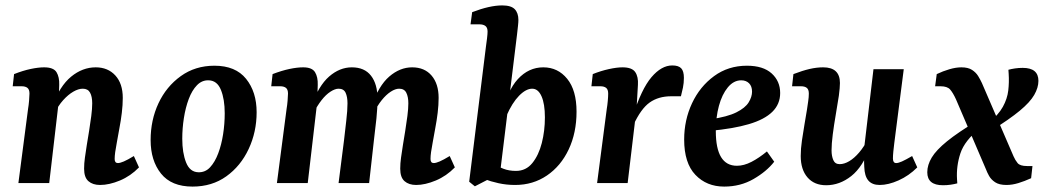

<svg xmlns="http://www.w3.org/2000/svg" viewBox="-20 -677 3882 710"><path d="M350 7Q323 7 307 -7Q291 -21 291 -53Q291 -73 294 -94Q297 -115 301 -141Q305 -165 309.5 -193Q314 -221 317.5 -248Q321 -275 321 -295Q321 -320 313 -334.5Q305 -349 286 -349Q270 -349 251 -338Q232 -327 213.5 -306.5Q195 -286 182 -258L173 -284Q201 -359 243 -393.5Q285 -428 334 -428Q379 -428 406.5 -398Q434 -368 434 -315Q434 -289 430.5 -260Q427 -231 421.5 -202.5Q416 -174 412 -150Q408 -129 406 -114.5Q404 -100 404 -89Q404 -74 416 -74Q424 -74 438 -80Q452 -86 475 -100L494 -58Q463 -26 423.5 -9.5Q384 7 350 7ZM48 0 84 -276Q86 -287 87.5 -304.5Q89 -322 89 -331Q89 -346 81.5 -352Q74 -358 60 -358H27L32 -403Q65 -416 93.5 -422Q122 -428 143 -428Q178 -428 189 -410Q200 -392 199 -363L197 -300L162 0Z M692 13Q614 13 575.5 -35Q537 -83 537 -159Q537 -233 566 -295Q595 -357 648.5 -395.5Q702 -434 773 -434Q851 -434 890 -385.5Q929 -337 929 -262Q929 -189 899.5 -126Q870 -63 817 -25Q764 13 692 13ZM713 -40Q739 -39 757 -58.5Q775 -78 787 -110Q799 -142 805 -180.5Q811 -219 811 -258Q811 -310 797 -344.5Q783 -379 752 -380Q727 -381 708.5 -362Q690 -343 678 -311Q666 -279 660 -240.5Q654 -202 654 -164Q654 -112 668 -76.5Q682 -41 713 -40Z M1519 7Q1492 7 1476 -7Q1460 -21 1460 -53Q1460 -73 1463 -94Q1466 -115 1470 -141Q1474 -165 1478.5 -193Q1483 -221 1486.5 -248Q1490 -275 1490 -295Q1490 -319 1482.5 -334Q1475 -349 1456 -349Q1442 -349 1425 -338Q1408 -327 1391.5 -306.5Q1375 -286 1362 -258L1354 -284Q1380 -360 1419.5 -394Q1459 -428 1504 -428Q1550 -428 1576 -397.5Q1602 -367 1602 -315Q1602 -289 1598.5 -260Q1595 -231 1589.5 -202.5Q1584 -174 1580 -150Q1576 -129 1574 -114.5Q1572 -100 1572 -89Q1572 -74 1584 -74Q1592 -74 1606 -80Q1620 -86 1643 -100L1662 -58Q1631 -26 1591.5 -9.5Q1552 7 1519 7ZM1004 0 1040 -276Q1042 -287 1043.5 -304.5Q1045 -322 1045 -331Q1045 -346 1037.5 -352Q1030 -358 1016 -358H983L988 -403Q1022 -416 1050.5 -422Q1079 -428 1101 -428Q1134 -428 1145 -410Q1156 -392 1155 -363L1153 -300L1118 0ZM1232 0 1252 -157Q1256 -193 1260.5 -231Q1265 -269 1265 -295Q1265 -319 1258 -334Q1251 -349 1232 -349Q1219 -349 1202 -338Q1185 -327 1169 -306.5Q1153 -286 1139 -258L1131 -284Q1158 -360 1197 -394Q1236 -428 1281 -428Q1328 -428 1352 -397Q1376 -366 1376 -312Q1376 -278 1372 -239Q1368 -200 1363 -161L1345 0Z M1885 7Q1853 7 1823.5 0.5Q1794 -6 1771 -15L1801 -74Q1821 -61 1841.5 -53Q1862 -45 1888 -45Q1925 -45 1948.5 -74Q1972 -103 1983.5 -148Q1995 -193 1995 -243Q1995 -293 1982.5 -321Q1970 -349 1948 -349Q1925 -349 1899.5 -323Q1874 -297 1853 -249L1839 -256Q1855 -341 1895 -384.5Q1935 -428 1989 -428Q2043 -428 2077.5 -385.5Q2112 -343 2112 -264Q2112 -186 2083 -124.5Q2054 -63 2002.5 -28Q1951 7 1885 7ZM1736 12 1715 -5 1777 -505Q1779 -518 1781 -535Q1783 -552 1783 -560Q1783 -575 1775 -581Q1767 -587 1753 -587H1720L1726 -632Q1791 -657 1837 -657Q1870 -657 1883.5 -643Q1897 -629 1897 -603Q1897 -595 1895.5 -581.5Q1894 -568 1892 -550L1829 -36Z M2188 0 2224 -276Q2226 -287 2227.5 -303.5Q2229 -320 2229 -331Q2229 -346 2221.5 -352Q2214 -358 2200 -358H2167L2172 -403Q2202 -415 2231.5 -421.5Q2261 -428 2282 -428Q2317 -428 2329 -410.5Q2341 -393 2339 -363L2334 -277L2301 0ZM2320 -247Q2352 -348 2389 -391.5Q2426 -435 2466 -435Q2489 -435 2499 -424.5Q2509 -414 2509 -389Q2509 -370 2505.5 -353Q2502 -336 2498 -321H2462Q2415 -321 2382.5 -298Q2350 -275 2322 -214Z M2742 -434Q2802 -434 2833.5 -405.5Q2865 -377 2865 -333Q2865 -292 2836 -263.5Q2807 -235 2749.5 -218Q2692 -201 2605 -193L2608 -236Q2670 -245 2703 -261.5Q2736 -278 2748.5 -298.5Q2761 -319 2761 -338Q2761 -358 2750 -369Q2739 -380 2721 -380Q2693 -380 2671.5 -354Q2650 -328 2638.5 -285.5Q2627 -243 2627 -192Q2627 -128 2646.5 -96Q2666 -64 2705 -64Q2731 -64 2759 -78.5Q2787 -93 2816 -117L2843 -79Q2815 -43 2766.5 -15Q2718 13 2658 13Q2593 13 2551.5 -30.5Q2510 -74 2510 -161Q2510 -233 2539 -295Q2568 -357 2620.5 -395.5Q2673 -434 2742 -434Z M3035 8Q2991 8 2966 -21Q2941 -50 2941 -100Q2941 -127 2945.5 -157.5Q2950 -188 2955 -217.5Q2960 -247 2964 -271Q2966 -285 2968.5 -301.5Q2971 -318 2971 -331Q2971 -346 2963.5 -352Q2956 -358 2942 -358H2909L2914 -403Q2948 -416 2974 -422Q3000 -428 3024 -428Q3086 -428 3086 -370Q3086 -361 3085 -350Q3084 -339 3082 -323Q3077 -290 3070.5 -252.5Q3064 -215 3059.5 -180Q3055 -145 3055 -121Q3055 -100 3061.5 -85Q3068 -70 3085 -70Q3102 -70 3120.5 -81Q3139 -92 3157 -113Q3175 -134 3189 -162L3198 -135Q3171 -60 3128 -26Q3085 8 3035 8ZM3233 7Q3205 7 3191 -9.5Q3177 -26 3176 -60Q3175 -74 3175.5 -93.5Q3176 -113 3176 -133L3210 -421H3322L3287 -148Q3285 -132 3283.5 -117Q3282 -102 3282 -91Q3282 -74 3294 -74Q3302 -74 3315.5 -80Q3329 -86 3353 -100L3372 -58Q3341 -27 3303 -10Q3265 7 3233 7Z M3702 7Q3675 7 3660 -3Q3645 -13 3637.5 -26.5Q3630 -40 3626 -51L3515 -310Q3504 -334 3493.5 -346Q3483 -358 3458 -358H3438L3444 -403Q3467 -414 3491 -421Q3515 -428 3535 -428Q3560 -428 3574.5 -418.5Q3589 -409 3597 -396Q3605 -383 3611 -370L3728 -99Q3734 -85 3743 -74Q3752 -63 3778 -63H3798L3793 -18Q3769 -7 3746 0Q3723 7 3702 7ZM3467 8Q3409 8 3409 -40Q3409 -67 3425.5 -94.5Q3442 -122 3482 -154.5Q3522 -187 3593 -230L3604 -203Q3547 -157 3531.5 -110Q3516 -63 3519 -14L3520 1Q3509 4 3495.5 6Q3482 8 3467 8ZM3647 -195 3636 -223Q3672 -252 3688.5 -282Q3705 -312 3708.5 -342.5Q3712 -373 3710 -404L3709 -419Q3720 -422 3733.5 -424Q3747 -426 3762 -426Q3820 -426 3820 -378Q3820 -353 3804.5 -326Q3789 -299 3751 -267.5Q3713 -236 3647 -195Z"/></svg>

Font: Yrsa SemiBold
Style: Italic
Weight: 600
Italic angle: -7.10001°
Version: Version 2.004